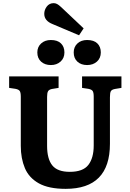

<svg xmlns="http://www.w3.org/2000/svg" viewBox="-20 -1185 827 1219"><path d="M397 14Q289 14 226.5 -21Q164 -56 138 -117.5Q112 -179 112 -259V-571Q112 -597 105.5 -607Q99 -617 78 -621L38 -627V-700H352V-627L309 -620Q291 -616 285 -605.5Q279 -595 279 -570V-259Q279 -176 312 -135Q345 -94 423 -94Q507 -94 541 -138Q575 -182 575 -261V-571Q575 -597 568.5 -607Q562 -617 541 -621L501 -627V-700H751V-627L709 -620Q689 -616 683.5 -605.5Q678 -595 678 -567V-272Q678 14 397 14ZM482 -961 314 -1032Q261 -1053 261 -1097Q261 -1122 277 -1143.5Q293 -1165 321 -1165Q332 -1165 342.5 -1159.5Q353 -1154 368 -1140L511 -1005ZM533 -772Q495 -772 471.5 -793.5Q448 -815 448 -852Q448 -887 471.5 -909Q495 -931 533 -931Q576 -931 598 -909.5Q620 -888 620 -852Q620 -816 595.5 -794Q571 -772 533 -772ZM303 -772Q265 -772 241 -793.5Q217 -815 217 -852Q217 -887 241 -909Q265 -931 303 -931Q345 -931 367 -909.5Q389 -888 389 -852Q389 -816 364.5 -794Q340 -772 303 -772Z"/></svg>

Font: Literata
Style: Bold
Weight: 700
Designer: Latin by Veronika Burian and Jose Scaglione. Greek by Irene Vlachou. Cyrillic by Vera Evstafieva.
Foundry: TypeTogether
Version: Version 3.103; ttfautohint (v1.8.4.7-5d5b);gftools[0.9.29]